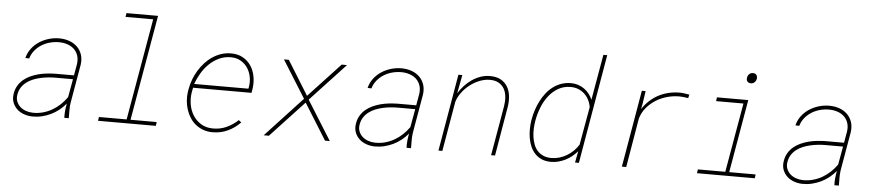

<svg xmlns="http://www.w3.org/2000/svg" viewBox="-44 -1026 5956 1312"><g transform="rotate(5 2934.5 -370.0)"><path d="M418 0Q417 -25.4 419.4 -49.6Q421.9 -73.7 426.8 -98.6Q405.8 -73.2 380.1 -53Q354.5 -32.7 325.4 -18.8Q296.4 -4.9 264.6 2.7Q232.9 10.3 199.7 9.8Q168.9 9.3 141.1 -0.7Q113.3 -10.7 93.5 -29.3Q73.7 -47.9 63.7 -74.2Q53.7 -100.6 59.1 -133.8Q64 -165.5 78.4 -189.7Q92.8 -213.9 114 -231.7Q135.3 -249.5 161.4 -261.5Q187.5 -273.4 215.8 -280.8Q244.1 -288.1 273.4 -291.3Q302.7 -294.4 330.1 -294.9H458.5L472.2 -372.1Q477.1 -405.8 468.5 -431.6Q460 -457.5 441.4 -475.3Q422.9 -493.2 395.8 -502.4Q368.7 -511.7 336.9 -511.7Q305.2 -511.7 274.7 -503.4Q244.1 -495.1 218 -478.8Q191.9 -462.4 172.4 -438.5Q152.8 -414.6 143.6 -383.3L117.2 -384.3Q126.5 -420.9 148.2 -449.5Q169.9 -478 199.7 -497.6Q229.5 -517.1 264.6 -527.6Q299.8 -538.1 336.4 -538.1Q373.5 -538.1 405.5 -526.9Q437.5 -515.6 460 -493.9Q482.4 -472.2 492.9 -441.2Q503.4 -410.2 498 -371.1L452.1 -106.4Q448.2 -80.6 448.5 -55.4Q448.7 -30.3 448.7 -4.4L448.2 0ZM199.2 -16.1Q234.9 -15.1 268.3 -24.2Q301.8 -33.2 331.3 -50Q360.8 -66.9 386.2 -90.6Q411.6 -114.3 431.6 -143.1L454.1 -268.1H331.5Q308.1 -268.1 282.2 -265.4Q256.3 -262.7 230.5 -256.8Q204.6 -251 180.7 -241.2Q156.7 -231.4 137 -216.3Q117.2 -201.2 103.5 -180.4Q89.8 -159.7 85 -131.8Q80.1 -105 88.4 -83.7Q96.7 -62.5 113 -47.6Q129.4 -32.7 152.1 -24.7Q174.8 -16.6 199.2 -16.1Z M778.8 -750H995.6L870.1 -26.4H1049.3L1045.9 0H649.4L653.3 -26.4H843.3L964.4 -723.6H774.9Z M1435.5 9.8Q1400.4 9.8 1371.1 -1Q1341.8 -11.7 1318.8 -30.3Q1295.9 -48.8 1279.8 -74Q1263.7 -99.1 1254.2 -128.2Q1244.6 -157.2 1241.9 -189.2Q1239.3 -221.2 1244.1 -252.9L1248 -274.4Q1253.9 -306.6 1266.1 -338.6Q1278.3 -370.6 1296.4 -399.9Q1314.5 -429.2 1337.6 -454.6Q1360.8 -480 1388.7 -498.5Q1416.5 -517.1 1448.2 -527.6Q1480 -538.1 1515.6 -538.1Q1562.5 -538.1 1596.7 -518.8Q1630.9 -499.5 1652.1 -467.8Q1673.3 -436 1680.9 -395.5Q1688.5 -355 1682.6 -312.5L1677.7 -281.7H1276.9L1275.4 -274.4L1271 -252.9Q1263.7 -210.9 1270.5 -168.7Q1277.3 -126.5 1298.3 -92.8Q1319.3 -59.1 1353.8 -37.8Q1388.2 -16.6 1435.1 -16.1Q1485.4 -15.6 1528.3 -35.2Q1571.3 -54.7 1607.4 -88.4L1625.5 -74.2Q1587.4 -34.7 1539.3 -12.5Q1491.2 9.8 1435.5 9.8ZM1516.1 -511.7Q1472.2 -511.7 1435.1 -494.1Q1397.9 -476.6 1368.4 -448Q1338.9 -419.4 1317.1 -382.8Q1295.4 -346.2 1281.7 -308.1H1653.8L1655.3 -314.5Q1662.6 -350.1 1656.5 -385.5Q1650.4 -420.9 1632.6 -448.7Q1614.7 -476.6 1585.2 -494.1Q1555.7 -511.7 1516.1 -511.7Z M2057.1 -294.4 2274.9 -527.8 2311 -527.3 2070.8 -269.5 2239.3 0H2206.5L2052.2 -247.6L1821.3 0H1785.6L2038.6 -272.5L1878.4 -528.8H1912.1Z M2765.6 0Q2764.6 -25.4 2767.1 -49.6Q2769.5 -73.7 2774.4 -98.6Q2753.4 -73.2 2727.8 -53Q2702.1 -32.7 2673.1 -18.8Q2644 -4.9 2612.3 2.7Q2580.6 10.3 2547.4 9.8Q2516.6 9.3 2488.8 -0.7Q2460.9 -10.7 2441.2 -29.3Q2421.4 -47.9 2411.4 -74.2Q2401.4 -100.6 2406.7 -133.8Q2411.6 -165.5 2426 -189.7Q2440.4 -213.9 2461.7 -231.7Q2482.9 -249.5 2509 -261.5Q2535.2 -273.4 2563.5 -280.8Q2591.8 -288.1 2621.1 -291.3Q2650.4 -294.4 2677.7 -294.9H2806.2L2819.8 -372.1Q2824.7 -405.8 2816.2 -431.6Q2807.6 -457.5 2789.1 -475.3Q2770.5 -493.2 2743.4 -502.4Q2716.3 -511.7 2684.6 -511.7Q2652.8 -511.7 2622.3 -503.4Q2591.8 -495.1 2565.7 -478.8Q2539.6 -462.4 2520 -438.5Q2500.5 -414.6 2491.2 -383.3L2464.8 -384.3Q2474.1 -420.9 2495.8 -449.5Q2517.6 -478 2547.4 -497.6Q2577.1 -517.1 2612.3 -527.6Q2647.5 -538.1 2684.1 -538.1Q2721.2 -538.1 2753.2 -526.9Q2785.2 -515.6 2807.6 -493.9Q2830.1 -472.2 2840.6 -441.2Q2851.1 -410.2 2845.7 -371.1L2799.8 -106.4Q2795.9 -80.6 2796.1 -55.4Q2796.4 -30.3 2796.4 -4.4L2795.9 0ZM2546.9 -16.1Q2582.5 -15.1 2616 -24.2Q2649.4 -33.2 2679 -50Q2708.5 -66.9 2733.9 -90.6Q2759.3 -114.3 2779.3 -143.1L2801.8 -268.1H2679.2Q2655.8 -268.1 2629.9 -265.4Q2604 -262.7 2578.1 -256.8Q2552.2 -251 2528.3 -241.2Q2504.4 -231.4 2484.6 -216.3Q2464.8 -201.2 2451.2 -180.4Q2437.5 -159.7 2432.6 -131.8Q2427.7 -105 2436 -83.7Q2444.3 -62.5 2460.7 -47.6Q2477.1 -32.7 2499.8 -24.7Q2522.5 -16.6 2546.9 -16.1Z M3078.1 -401.4Q3095.7 -429.7 3118.4 -454.3Q3141.1 -479 3168.2 -497.6Q3195.3 -516.1 3226.3 -527.1Q3257.3 -538.1 3292 -538.1Q3335.4 -538.1 3365 -522Q3394.5 -505.9 3411.1 -478.5Q3427.7 -451.2 3432.1 -415.8Q3436.5 -380.4 3430.7 -341.8L3372.6 0H3345.7L3404.8 -341.8Q3410.2 -374.5 3407.5 -405.5Q3404.8 -436.5 3391.6 -460.2Q3378.4 -483.9 3353.8 -498.3Q3329.1 -512.7 3291 -512.2Q3256.3 -511.7 3221.4 -497.8Q3186.5 -483.9 3156.2 -460.4Q3126 -437 3103.3 -406.5Q3080.6 -376 3070.3 -342.8L3011.2 0H2984.4L3075.2 -528.3H3102.1L3078.1 -401.4Z M3600.6 -269.5Q3606 -301.3 3616.5 -333.5Q3627 -365.7 3642.3 -395.5Q3657.7 -425.3 3678 -451.4Q3698.2 -477.5 3723.9 -496.8Q3749.5 -516.1 3780.3 -527.1Q3811 -538.1 3847.7 -538.1Q3872.6 -538.1 3895.3 -530.8Q3918 -523.4 3937 -510.3Q3956.1 -497.1 3970.9 -478.5Q3985.8 -460 3995.6 -437.5L4050.3 -750H4076.7L3947.8 0H3921.4L3936.5 -79.1Q3919.9 -59.6 3899.7 -43.2Q3879.4 -26.9 3856.2 -15.1Q3833 -3.4 3808.1 3.2Q3783.2 9.8 3756.8 9.8Q3720.2 9.8 3693.1 -2Q3666 -13.7 3647 -33.9Q3627.9 -54.2 3616.2 -80.8Q3604.5 -107.4 3599.1 -137.5Q3593.8 -167.5 3594 -198.7Q3594.2 -230 3598.6 -259.3ZM3626 -259.3Q3621.6 -233.9 3620.4 -206.1Q3619.1 -178.2 3622.8 -151.4Q3626.5 -124.5 3635.3 -100.3Q3644 -76.2 3659.9 -57.6Q3675.8 -39.1 3699.5 -28.1Q3723.1 -17.1 3755.9 -16.6Q3784.2 -16.6 3811.3 -24.4Q3838.4 -32.2 3862.5 -46.6Q3886.7 -61 3907 -80.8Q3927.2 -100.6 3941.9 -124.5L3988.3 -385.7Q3983.9 -412.6 3971.9 -435.8Q3960 -459 3941.7 -475.8Q3923.3 -492.7 3899.7 -502.2Q3876 -511.7 3847.7 -511.7Q3798.8 -511.7 3761.5 -489.7Q3724.1 -467.8 3697 -432.9Q3669.9 -397.9 3652.8 -354.7Q3635.7 -311.5 3627.9 -269.5Z M4591.8 -538.1Q4608.9 -538.1 4625.7 -535.6Q4642.6 -533.2 4659.2 -530.3L4653.3 -505.9Q4637.7 -508.3 4622.3 -510.3Q4606.9 -512.2 4591.3 -512.2Q4550.3 -512.2 4508.8 -500.7Q4467.3 -489.3 4431.6 -466.8Q4396 -444.3 4368.9 -411.9Q4341.8 -379.4 4329.6 -337.4L4272.5 0H4242.7L4333.5 -528.3H4359.4L4345.7 -436.5L4338.4 -402.8Q4359.9 -435.5 4387.5 -460.9Q4415 -486.3 4447.3 -503.4Q4479.5 -520.5 4516.1 -529.3Q4552.7 -538.1 4591.8 -538.1Z M4848.6 -528.3H5063.5L4976.6 -26.4H5157.7L5154.3 0H4757.8L4761.7 -26.4H4949.7L5032.7 -502H4845.2ZM5041.5 -679.2Q5043.5 -694.8 5053.7 -704.8Q5064 -714.8 5079.6 -714.8Q5096.2 -714.8 5103.8 -704.1Q5111.3 -693.4 5108.9 -678.2Q5106.4 -663.6 5095.9 -653.6Q5085.4 -643.6 5069.8 -644Q5054.2 -645 5046.6 -654.5Q5039.1 -664.1 5041.5 -679.2Z M5700.2 0Q5699.2 -25.4 5701.7 -49.6Q5704.1 -73.7 5709 -98.6Q5688 -73.2 5662.4 -53Q5636.7 -32.7 5607.7 -18.8Q5578.6 -4.9 5546.9 2.7Q5515.1 10.3 5481.9 9.8Q5451.2 9.3 5423.3 -0.7Q5395.5 -10.7 5375.7 -29.3Q5356 -47.9 5345.9 -74.2Q5335.9 -100.6 5341.3 -133.8Q5346.2 -165.5 5360.6 -189.7Q5375 -213.9 5396.2 -231.7Q5417.5 -249.5 5443.6 -261.5Q5469.7 -273.4 5498 -280.8Q5526.4 -288.1 5555.7 -291.3Q5585 -294.4 5612.3 -294.9H5740.7L5754.4 -372.1Q5759.3 -405.8 5750.7 -431.6Q5742.2 -457.5 5723.6 -475.3Q5705.1 -493.2 5678 -502.4Q5650.9 -511.7 5619.1 -511.7Q5587.4 -511.7 5556.9 -503.4Q5526.4 -495.1 5500.2 -478.8Q5474.1 -462.4 5454.6 -438.5Q5435.1 -414.6 5425.8 -383.3L5399.4 -384.3Q5408.7 -420.9 5430.4 -449.5Q5452.1 -478 5481.9 -497.6Q5511.7 -517.1 5546.9 -527.6Q5582 -538.1 5618.7 -538.1Q5655.8 -538.1 5687.7 -526.9Q5719.7 -515.6 5742.2 -493.9Q5764.6 -472.2 5775.1 -441.2Q5785.6 -410.2 5780.3 -371.1L5734.4 -106.4Q5730.5 -80.6 5730.7 -55.4Q5731 -30.3 5731 -4.4L5730.5 0ZM5481.4 -16.1Q5517.1 -15.1 5550.5 -24.2Q5584 -33.2 5613.5 -50Q5643.1 -66.9 5668.5 -90.6Q5693.8 -114.3 5713.9 -143.1L5736.3 -268.1H5613.8Q5590.3 -268.1 5564.5 -265.4Q5538.6 -262.7 5512.7 -256.8Q5486.8 -251 5462.9 -241.2Q5439 -231.4 5419.2 -216.3Q5399.4 -201.2 5385.7 -180.4Q5372.1 -159.7 5367.2 -131.8Q5362.3 -105 5370.6 -83.7Q5378.9 -62.5 5395.3 -47.6Q5411.6 -32.7 5434.3 -24.7Q5457 -16.6 5481.4 -16.1Z"/></g></svg>

Font: TypoPRO Roboto Mono
Style: Italic
Weight: 250
Designer: Google
Version: Version 2.000986; 2015; ttfautohint (v1.3)